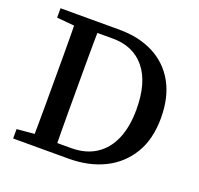

<svg xmlns="http://www.w3.org/2000/svg" viewBox="-118 -796 956 924"><g transform="rotate(20 360.0 -333.5)"><path d="M40 0V-48L171 -60H184V0ZM129 0Q130 -51 130.5 -102.5Q131 -154 131 -208Q131 -262 131 -318V-357Q131 -409 131 -460.5Q131 -512 130.5 -564Q130 -616 129 -667H248Q247 -617 246.5 -565Q246 -513 246 -461.5Q246 -410 246 -357V-318Q246 -263 246 -209Q246 -155 246.5 -103.5Q247 -52 248 0ZM192 0V-52H318Q392 -52 444 -85.5Q496 -119 523 -182Q550 -245 550 -334Q550 -471 491 -543.5Q432 -616 326 -616H192V-667H341Q442 -667 517 -628.5Q592 -590 633.5 -516Q675 -442 675 -335Q675 -227 630 -152.5Q585 -78 506 -39Q427 0 323 0ZM40 -619V-667H184V-607H171Z"/></g></svg>

Font: Source Serif 4 18pt Medium
Style: Regular
Weight: 500
Designer: Frank Grießhammer
Foundry: Adobe Systems Incorporated
Version: Version 4.004;hotconv 1.0.116;makeotfexe 2.5.65601